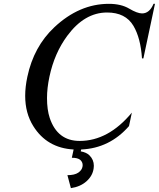

<svg xmlns="http://www.w3.org/2000/svg" viewBox="-20 -767 825 997"><path d="M362.3 9.3Q223.6 1.5 152.8 -112.3Q110.8 -179.2 110.8 -269.5Q110.8 -315.9 122.1 -368.7Q155.3 -524.9 261.7 -625Q391.6 -747.1 545.4 -747.1Q608.9 -747.1 650.9 -722.2Q692.9 -697.3 717.8 -697.3Q756.3 -697.3 777.3 -747.1H784.7L724.6 -463.9H717.3Q710.4 -569.3 672.9 -632.8Q631.8 -702.1 536.1 -702.1Q418.9 -702.1 329.6 -581.5Q262.7 -491.2 236.8 -369.1Q224.1 -309.6 224.1 -257.8Q224.1 -197.3 238.3 -154.3Q278.3 -35.2 393.6 -35.2Q542.5 -35.2 664.6 -182.1L649.9 -112.3Q549.3 2.9 401.4 9.3L399.4 19Q429.2 24.4 444.8 40Q467.3 62.5 467.3 93.8Q467.3 100.1 466.3 106.9Q461.4 145.5 429.2 174.3Q397.5 202.6 348.1 210L330.1 142.6Q367.2 142.6 386.7 129.4Q406.2 115.7 408.7 96.7Q409.2 93.3 409.2 90.3Q409.2 74.7 397 63.5Q383.8 52.2 353 52.2Z"/></svg>

Font: Modern Antiqua
Style: Book Oblique
Weight: 400
Italic angle: -12°
Designer: Wojciech Kalinowski "wmk69" (wmk69@o2.pl)
Foundry: Wojciech Kalinowski "wmk69" (wmk69@o2.pl)
Version: Version 3.1.0; 2021-05-28